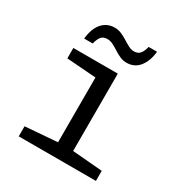

<svg xmlns="http://www.w3.org/2000/svg" viewBox="-171 -863 942 991"><g transform="rotate(30 300.0 -367.5)"><path d="M80 0V-60L271 -75V-461L96 -474V-536H361V-75L540 -60V0ZM120 -606Q123 -636 131.5 -659.5Q140 -683 154 -699.5Q168 -716 187 -725Q206 -734 230 -734Q251 -734 270.5 -725.5Q290 -717 308 -705.5Q326 -694 342.5 -685.5Q359 -677 375 -677Q398 -677 410.5 -691.5Q423 -706 430 -735H480Q474 -677 446 -642Q418 -607 371 -607Q350 -607 331 -615.5Q312 -624 294.5 -635.5Q277 -647 260 -655.5Q243 -664 226 -664Q202 -664 190 -649.5Q178 -635 171 -606Z"/></g></svg>

Font: Noto Sans Mono
Style: Regular
Weight: 400
Designer: Monotype Design Team
Foundry: Monotype Imaging Inc.
Version: Version 2.014